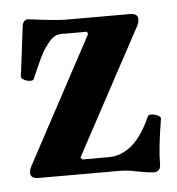

<svg xmlns="http://www.w3.org/2000/svg" viewBox="-40 -463 473 513"><g transform="rotate(-5 196.5 -206.5)"><path d="M352 12Q349 12 337.5 10.5Q326 9 305 5Q292 2 280.5 1Q269 0 260 0H44Q23 0 23 -16Q23 -23 28 -33L210 -372L207 -378H138Q118 -378 102 -356Q90 -341 80.5 -322Q71 -303 55 -265Q53 -260 44.5 -260.5Q36 -261 28.5 -265Q21 -269 21 -274L37 -403Q38 -423 52 -425Q90 -420 116 -417.5Q142 -415 155 -415H325Q347 -415 347 -400Q347 -391 343 -383L161 -45L165 -39H237Q270 -39 298.5 -63Q327 -87 350 -139Q352 -143 360.5 -142.5Q369 -142 377 -138Q385 -134 384 -129Q377 -86 374 -58Q371 -30 371 -8Q371 12 352 12Z"/></g></svg>

Font: Junicode
Style: Bold
Weight: 700
Designer: Peter S. Baker
Version: Version 2.100; ttfautohint (v1.8.4)